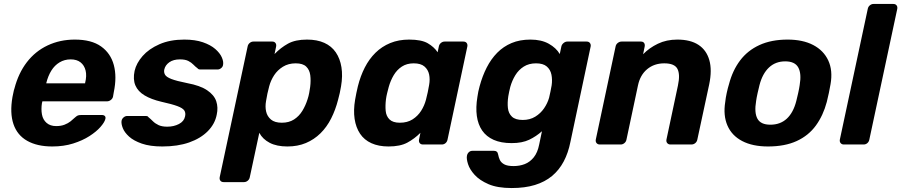

<svg xmlns="http://www.w3.org/2000/svg" viewBox="-20 -730 4554 970"><path d="M244 10Q168 10 117.5 -18.5Q67 -47 48 -103Q29 -159 43 -240Q45 -248 47.5 -261.5Q50 -275 53 -283Q73 -360 115.5 -415.5Q158 -471 220.5 -500.5Q283 -530 358 -530Q442 -530 490.5 -495.5Q539 -461 555 -401.5Q571 -342 555 -265L551 -242Q549 -232 540 -225Q531 -218 520 -218H194Q194 -217 193.5 -214.5Q193 -212 192 -210Q187 -178 192 -151.5Q197 -125 215.5 -109Q234 -93 264 -93Q288 -93 306 -100Q324 -107 336.5 -117Q349 -127 356 -134Q367 -144 373 -146.5Q379 -149 391 -149H495Q505 -149 510 -143.5Q515 -138 512 -128Q508 -112 487.5 -88.5Q467 -65 432 -42.5Q397 -20 349.5 -5Q302 10 244 10ZM214 -309H410V-311Q419 -347 412.5 -373.5Q406 -400 387 -415Q368 -430 337 -430Q306 -430 281 -415Q256 -400 239.5 -373.5Q223 -347 214 -311Z M800 10Q738 10 696.5 -4.5Q655 -19 632 -40Q609 -61 600.5 -82.5Q592 -104 594 -119Q596 -130 604.5 -137Q613 -144 622 -144H718Q722 -144 724.5 -143Q727 -142 730 -138Q741 -129 752.5 -117.5Q764 -106 781 -98Q798 -90 825 -90Q858 -90 884 -103.5Q910 -117 915 -142Q919 -160 911 -172Q903 -184 876 -194Q849 -204 795 -216Q744 -228 710.5 -248Q677 -268 664 -298.5Q651 -329 660 -372Q669 -411 700.5 -447Q732 -483 785.5 -506.5Q839 -530 911 -530Q966 -530 1005 -516.5Q1044 -503 1067.5 -482.5Q1091 -462 1100.5 -440.5Q1110 -419 1107 -403Q1106 -393 1097.5 -386Q1089 -379 1080 -379H992Q987 -379 983.5 -380.5Q980 -382 978 -385Q967 -393 957 -403.5Q947 -414 931.5 -422Q916 -430 889 -430Q856 -430 835.5 -415.5Q815 -401 810 -379Q807 -365 813.5 -353Q820 -341 845.5 -331Q871 -321 926 -310Q991 -298 1026.5 -274Q1062 -250 1072.5 -218.5Q1083 -187 1075 -151Q1066 -104 1030 -67.5Q994 -31 936 -10.5Q878 10 800 10Z M1110 190Q1099 190 1093.5 183Q1088 176 1090 165L1231 -495Q1233 -506 1241.5 -513Q1250 -520 1260 -520H1356Q1366 -520 1371.5 -513Q1377 -506 1375 -495L1367 -457Q1398 -489 1435 -509.5Q1472 -530 1531 -530Q1582 -530 1618.5 -513.5Q1655 -497 1676.5 -465.5Q1698 -434 1705 -390.5Q1712 -347 1703 -294Q1700 -275 1696.5 -260Q1693 -245 1688 -226Q1675 -175 1653 -131.5Q1631 -88 1599 -56.5Q1567 -25 1525.5 -7.5Q1484 10 1432 10Q1378 10 1342.5 -8.5Q1307 -27 1290 -59L1242 165Q1240 176 1231.5 183Q1223 190 1213 190ZM1404 -110Q1440 -110 1465.5 -126.5Q1491 -143 1507.5 -170Q1524 -197 1534 -229Q1539 -244 1542 -260Q1545 -276 1547 -291Q1551 -323 1547.5 -350Q1544 -377 1527 -393.5Q1510 -410 1474 -410Q1437 -410 1409.5 -393Q1382 -376 1365 -350Q1348 -324 1340 -294Q1335 -276 1331 -257Q1327 -238 1324 -219Q1319 -191 1324.5 -166.5Q1330 -142 1349 -126Q1368 -110 1404 -110Z M1943 10Q1893 10 1856.5 -6.5Q1820 -23 1799 -54.5Q1778 -86 1771.5 -129.5Q1765 -173 1774 -226Q1777 -245 1780.5 -260.5Q1784 -276 1788 -294Q1801 -346 1823 -389Q1845 -432 1877 -463.5Q1909 -495 1951.5 -512.5Q1994 -530 2047 -530Q2109 -530 2141 -511.5Q2173 -493 2191 -466L2197 -495Q2199 -506 2207.5 -513Q2216 -520 2226 -520H2321Q2332 -520 2337.5 -513Q2343 -506 2341 -495L2241 -25Q2239 -14 2231 -7Q2223 0 2212 0H2117Q2106 0 2100.5 -7Q2095 -14 2097 -25L2104 -59Q2074 -29 2038 -9.5Q2002 10 1943 10ZM2000 -110Q2038 -110 2064.5 -127Q2091 -144 2107.5 -170Q2124 -196 2132 -226Q2137 -245 2141 -264Q2145 -283 2148 -301Q2153 -329 2148 -353.5Q2143 -378 2124.5 -394Q2106 -410 2070 -410Q2035 -410 2010 -393.5Q1985 -377 1969 -350Q1953 -323 1944 -291Q1940 -276 1936 -260Q1932 -244 1930 -229Q1926 -197 1928.5 -170Q1931 -143 1948 -126.5Q1965 -110 2000 -110Z M2565 220Q2493 220 2448 200.5Q2403 181 2378 153.5Q2353 126 2344.5 99Q2336 72 2339 57Q2341 46 2348.5 39Q2356 32 2366 32H2476Q2485 32 2490 36.5Q2495 41 2497 52Q2499 64 2505 77.5Q2511 91 2527 100Q2543 109 2575 109Q2605 109 2631 99Q2657 89 2676.5 65Q2696 41 2704 0L2718 -67Q2689 -41 2653.5 -24Q2618 -7 2565 -7Q2511 -7 2474 -23.5Q2437 -40 2416 -70.5Q2395 -101 2389 -144Q2383 -187 2392 -241Q2394 -256 2396.5 -267.5Q2399 -279 2403 -294Q2417 -346 2439 -389Q2461 -432 2492 -463.5Q2523 -495 2564.5 -512.5Q2606 -530 2660 -530Q2715 -530 2752.5 -509Q2790 -488 2808 -457L2816 -495Q2818 -505 2827 -512.5Q2836 -520 2846 -520H2944Q2955 -520 2960.5 -512.5Q2966 -505 2964 -495L2862 -14Q2851 42 2828 85.5Q2805 129 2769 159Q2733 189 2682.5 204.5Q2632 220 2565 220ZM2621 -124Q2657 -124 2684 -140.5Q2711 -157 2728.5 -182.5Q2746 -208 2754 -236Q2757 -247 2761 -267.5Q2765 -288 2767 -299Q2771 -327 2766 -352.5Q2761 -378 2742.5 -394Q2724 -410 2688 -410Q2652 -410 2626 -393.5Q2600 -377 2583.5 -350Q2567 -323 2558 -291Q2555 -280 2552.5 -267.5Q2550 -255 2548 -244Q2543 -211 2546 -184Q2549 -157 2566.5 -140.5Q2584 -124 2621 -124Z M3010 0Q3000 0 2994 -7Q2988 -14 2990 -25L3090 -495Q3092 -506 3101 -513Q3110 -520 3120 -520H3218Q3229 -520 3234 -513Q3239 -506 3237 -495L3229 -456Q3260 -488 3303.5 -509Q3347 -530 3402 -530Q3468 -530 3508.5 -503.5Q3549 -477 3563.5 -426.5Q3578 -376 3563 -304L3503 -25Q3501 -14 3492.5 -7Q3484 0 3473 0H3367Q3357 0 3351 -7Q3345 -14 3347 -25L3405 -298Q3417 -354 3402.5 -382Q3388 -410 3336 -410Q3285 -410 3249.5 -380.5Q3214 -351 3203 -298L3145 -25Q3143 -14 3134.5 -7Q3126 0 3116 0Z M3860 10Q3782 10 3729.5 -17.5Q3677 -45 3655 -96Q3633 -147 3644 -215Q3646 -235 3651.5 -260.5Q3657 -286 3663 -305Q3681 -374 3719 -424.5Q3757 -475 3817 -502.5Q3877 -530 3959 -530Q4036 -530 4088.5 -502.5Q4141 -475 4164.5 -424.5Q4188 -374 4176 -305Q4173 -286 4167.5 -260.5Q4162 -235 4157 -215Q4139 -147 4102 -96Q4065 -45 4005 -17.5Q3945 10 3860 10ZM3872 -100Q3922 -100 3955 -130.5Q3988 -161 4003 -220Q4007 -235 4012.5 -260Q4018 -285 4020 -300Q4030 -358 4013 -389Q3996 -420 3947 -420Q3898 -420 3865 -389Q3832 -358 3817 -300Q3813 -285 3807.5 -260Q3802 -235 3800 -220Q3790 -161 3806.5 -130.5Q3823 -100 3872 -100Z M4243 0Q4233 0 4227 -7Q4221 -14 4223 -25L4364 -685Q4366 -696 4374.5 -703Q4383 -710 4393 -710H4493Q4504 -710 4509.5 -703Q4515 -696 4513 -685L4372 -25Q4370 -14 4362 -7Q4354 0 4343 0Z"/></svg>

Font: Rubik Light SemiBold
Style: Italic
Weight: 600
Italic angle: -12°
Version: Version 2.104